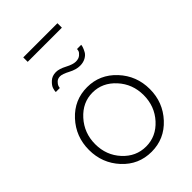

<svg xmlns="http://www.w3.org/2000/svg" viewBox="-270 -1021 1132 1132"><g transform="rotate(-45 296.0 -454.5)"><path d="M154 -882V-919H439V-882ZM229 -687Q209 -687 197 -675Q185 -663 182 -654Q179 -645 179 -639H145Q145 -649 150 -666Q155 -683 176 -702.5Q197 -722 229 -722Q256 -722 294 -702Q332 -682 356 -682Q380 -682 394 -694Q408 -706 410.5 -715Q413 -724 413 -730H448Q448 -723 444 -711.5Q440 -700 431.5 -684.5Q423 -669 403 -658Q383 -647 356 -647Q324 -647 286 -667Q248 -687 229 -687ZM42 -259Q42 -370 115.5 -449.5Q189 -529 296 -529Q402 -529 476 -449.5Q550 -370 550 -259Q550 -149 476.5 -69.5Q403 10 296 10Q188 10 115 -69.5Q42 -149 42 -259ZM499 -260Q499 -352 439 -418Q379 -484 296 -484Q213 -484 152.5 -417Q92 -350 92 -257Q92 -165 151.5 -100Q211 -35 295 -35Q379 -35 439 -101Q499 -167 499 -260Z"/></g></svg>

Font: Raleway-v4020 Light
Style: Regular
Weight: 300
Designer: Matt McInerney, Pablo Impallari, Rodrigo Fuenzalida
Foundry: Matt McInerney, Pablo Impallari, Rodrigo Fuenzalida
Version: Version 4.020;PS 004.020;hotconv 1.0.88;makeotf.lib2.5.64775